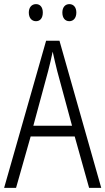

<svg xmlns="http://www.w3.org/2000/svg" viewBox="-20 -913 512 933"><path d="M120 -852C120 -826 134 -810 155 -810C175 -810 188 -825 188 -852C188 -878 175 -893 155 -893C134 -893 120 -877 120 -852ZM283 -852C283 -826 296 -810 317 -810C337 -810 351 -826 351 -852C351 -878 337 -893 317 -893C297 -893 283 -878 283 -852ZM413 0H472L269 -715H204L0 0H58L129 -250H343ZM258 -568 330 -302H142L214 -568C222 -600 230 -631 236 -662C242 -632 251 -598 258 -568Z"/></svg>

Font: Noto Sans Devanagari Condensed Light
Style: Regular
Weight: 300
Width: 3
Designer: Jelle Bosma - Monotype Design Team
Foundry: Monotype Imaging Inc.
Version: Version 2.004